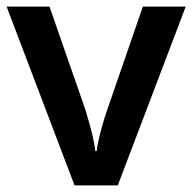

<svg xmlns="http://www.w3.org/2000/svg" viewBox="-20 -562 583 582"><path d="M206 0 0 -542H130L239 -229Q245 -209 251.5 -186Q258 -163 262.5 -141.5Q267 -120 269 -104H273Q275 -121 280 -142.5Q285 -164 291.5 -186.5Q298 -209 305 -229L413 -542H543L337 0Z"/></svg>

Font: Noto Sans New Tai Lue SemiBold
Style: Regular
Weight: 600
Version: Version 2.003